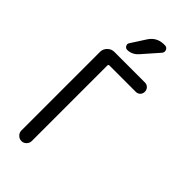

<svg xmlns="http://www.w3.org/2000/svg" viewBox="-294 -1024 1089 1089"><g transform="rotate(45 250.0 -480.0)"><path d="M317.4 -960H323.2Q339.8 -960 346.2 -945.3Q352.5 -930.7 341.8 -918L255.9 -820.3Q228.5 -790 190.4 -790Q177.7 -790 171.4 -802.2Q165 -814.5 171.9 -824.2L228.5 -912.1Q259.8 -960 317.4 -960ZM89.8 -42V-672.9Q89.8 -696.3 106.9 -713.4Q124 -730.5 147.5 -730.5H392.6Q408.2 -730.5 418.9 -719.7Q429.7 -709 429.7 -692.9Q429.7 -676.8 419.4 -666.5Q409.2 -656.2 392.6 -656.2H182.6Q173.8 -656.2 173.8 -647.5V-42Q173.8 -25.4 161.6 -12.7Q149.4 0 132.3 0Q115.2 0 102.5 -12.7Q89.8 -25.4 89.8 -42Z"/></g></svg>

Font: Rounded Mgen+ 2m regular
Style: Regular
Weight: 400
Designer: [Source Han Sans]
Ryoko NISHIZUKA  (kana & ideographs); Paul D. Hunt (Latin, Greek & Cyrillic); Wenlong ZHANG  (bopomofo
Version: Version 1.059.20150602